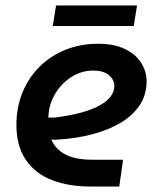

<svg xmlns="http://www.w3.org/2000/svg" viewBox="-20 -682 576 702"><path d="M310 0Q231 0 170 -23.5Q109 -47 74.5 -97.5Q40 -148 40 -226Q40 -290 62.5 -344.5Q85 -399 125 -438.5Q165 -478 219.5 -500Q274 -522 338 -522Q397 -522 436.5 -503Q476 -484 496 -452.5Q516 -421 516 -385Q516 -335 490.5 -297Q465 -259 421 -233Q377 -207 319 -191.5Q261 -176 196 -172Q187 -171 180.5 -171Q174 -171 168 -172Q182 -137 218.5 -117.5Q255 -98 318 -98H430L416 0ZM157 -252Q162 -252 167 -252Q172 -252 178 -252Q236 -259 277.5 -270.5Q319 -282 346 -297.5Q373 -313 385.5 -330.5Q398 -348 398 -367Q398 -391 378 -407.5Q358 -424 321 -424Q277 -424 239.5 -399.5Q202 -375 180 -336Q158 -297 157 -255Q157 -254 157 -253.5Q157 -253 157 -252ZM173 -587 185 -662H481L469 -587Z"/></svg>

Font: MuseoModerno Medium
Style: Italic
Weight: 500
Italic angle: -9°
Designer: Pablo Cosgaya, Héctor Gatti, Marcela Romero, and the Authors of The MuseoModerno Project.
Foundry: Omnibus-Type Team
Version: Version 1.003